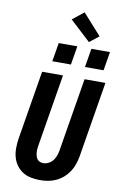

<svg xmlns="http://www.w3.org/2000/svg" viewBox="-123 -1258 846 1332"><g transform="rotate(10 300.0 -592.0)"><path d="M258 8Q224 8 192 1.5Q160 -5 134 -22Q108 -39 90 -64.5Q72 -90 64 -120.5Q56 -151 56.5 -184.5Q57 -218 62 -251L142 -735H289L206 -231Q204 -218 202.5 -205Q201 -192 202 -179Q203 -166 206 -154Q209 -142 216 -132Q223 -122 234.5 -117Q246 -112 260 -112Q278 -112 297 -121.5Q316 -131 328 -147.5Q340 -164 346.5 -182.5Q353 -201 356 -220L441 -735H588L500 -201Q495 -173 485.5 -145Q476 -117 459.5 -92Q443 -67 420 -47Q397 -27 370 -14.5Q343 -2 314.5 3Q286 8 258 8ZM429 -819 451 -951H582L560 -819ZM199 -819 221 -951H352L330 -819ZM426 -994 281 -1128 361 -1192 492 -1046Z"/></g></svg>

Font: Iosevka SS04 Hv Ex Obl
Style: Regular
Weight: 900
Width: 7
Italic angle: -9°
Monospace: yes
Designer: Belleve Invis
Foundry: Belleve Invis
Version: Version 19.0.0; ttfautohint (v1.8.4)